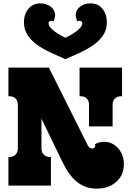

<svg xmlns="http://www.w3.org/2000/svg" viewBox="-20 -1101 775 1139"><path d="M30 -530V-700H270L500 -240Q510 -220 526 -220Q545 -220 545 -237Q545 -241 543 -245Q554 -252 568 -256Q582 -260 598 -260Q631 -260 657.5 -242Q684 -224 699.5 -194Q715 -164 715 -127Q715 -63 670 -22.5Q625 18 554 18Q489 18 440.5 -19Q392 -56 354 -133L226 -397V-220Q226 -198 240 -184Q254 -170 276 -170H282V0H30V-170H36Q59 -170 72.5 -184Q86 -198 86 -220V-480Q86 -503 72.5 -516.5Q59 -530 36 -530ZM452 -530V-700H704V-530H698Q676 -530 662 -516.5Q648 -503 648 -480V-351H508V-480Q508 -503 494.5 -516.5Q481 -530 458 -530ZM614 -969Q614 -923 589.5 -888.5Q565 -854 527 -829Q489 -804 446.5 -785Q404 -766 368 -750Q332 -766 289.5 -785Q247 -804 209 -829Q171 -854 146.5 -888.5Q122 -923 122 -969Q122 -1015 148 -1048Q174 -1081 220 -1081Q257 -1081 282 -1060.5Q307 -1040 307 -1012Q307 -1004 304.5 -994Q302 -984 297 -974Q292 -978 286 -978Q268 -978 268 -961Q268 -945 294 -922.5Q320 -900 368 -877Q416 -900 442 -922.5Q468 -945 468 -961Q468 -978 450 -978Q444 -978 439 -974Q434 -984 431.5 -994Q429 -1004 429 -1012Q429 -1040 454 -1060.5Q479 -1081 516 -1081Q563 -1081 588.5 -1048Q614 -1015 614 -969Z"/></svg>

Font: Exile
Style: Regular
Weight: 400
Designer: Bartłomiej Rózga @rozgatype
Version: Version 1.000; ttfautohint (v1.8.4.7-5d5b)